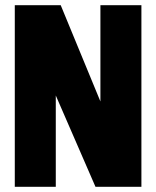

<svg xmlns="http://www.w3.org/2000/svg" viewBox="-20 -720 601 740"><path d="M37 0V-700H214L367 -329V-700H525V0H348L195 -352V0Z"/></svg>

Font: Georama SemiCondensed ExtraBold
Style: Regular
Weight: 800
Width: 4
Designer: Jean-Baptiste Levee
Foundry: Production Type
Version: Version 1.000